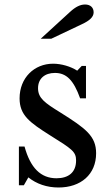

<svg xmlns="http://www.w3.org/2000/svg" viewBox="-20 -823 494 853"><path d="M106 -35C142 -6 188 10 240 10C339 10 407 -48 407 -142C407 -218 362 -252 247 -324C179 -366 149 -387 149 -431C149 -474 179 -499 224 -499C275 -499 307 -467 336 -386H362V-530H343L323 -509C294 -528 252 -540 216 -540C132 -540 67 -477 67 -386C67 -311 112 -279 202 -222C300 -161 318 -149 318 -110C318 -57 284 -31 231 -31C161 -31 115 -77 89 -172H64V0H86ZM208 -651 345 -716C377 -731 396 -747 396 -768C396 -790 381 -803 358 -803C337 -803 316 -793 291 -770L161 -651Z"/></svg>

Font: Libre Baskerville
Style: Regular
Weight: 400
Designer: Pablo Impallari, Rodrigo Fuenzalida
Foundry: Pablo Impallari, Rodrigo Fuenzalida
Version: Version 1.051;Glyphs 3.2.3 (3260)